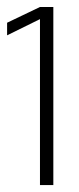

<svg xmlns="http://www.w3.org/2000/svg" viewBox="-31 -1080 227 549"><path d="M83.3 -1060H121.5V-550.8H83.3V-1025.3L-10.7 -979V-1015Z"/></svg>

Font: Matangi Light
Style: Regular
Weight: 300
Designer: Prashant Pant
Foundry: The Graphic Ant
Version: Version 3.002